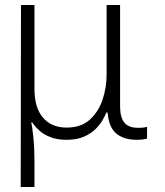

<svg xmlns="http://www.w3.org/2000/svg" viewBox="-20 -550 662 769"><path d="M63 199 64 -530H118V-193Q118 -119 152 -79Q186 -39 247 -39Q305 -39 340 -71Q375 -103 391 -151.5Q407 -200 407 -252V-530H461V-123Q461 -81 477.5 -59.5Q494 -38 534 -38Q551 -38 560 -40Q569 -42 569 -42V5Q569 5 558.5 7.5Q548 10 528 10Q477 10 446.5 -14.5Q416 -39 411 -99H406Q402 -89 392 -71Q382 -53 364 -34.5Q346 -16 317 -3Q288 10 247 10Q209 10 182.5 -0.5Q156 -11 140 -25Q124 -39 116.5 -49.5Q109 -60 109 -60L105 -59Q109 -45 113.5 -1.5Q118 42 118 92V199Z"/></svg>

Font: Be Vietnam Pro ExtraLight
Style: Regular
Weight: 200
Designer: Lam Bao, Tony Le, Vietanh Nguyen
Foundry: Yellow Type Foundry
Version: Version 1.002; ttfautohint (v1.8.3)